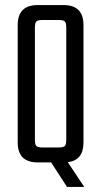

<svg xmlns="http://www.w3.org/2000/svg" viewBox="-20 -642 400 759"><path d="M129 0Q50 0 50 -79V-543Q50 -622 129 -622H231Q310 -622 310 -543V-79Q310 -8 248 -1L313 97H245L182 0ZM118 -532V-90Q118 -70 124 -64.5Q130 -59 149 -59H211Q230 -59 236 -64.5Q242 -70 242 -90V-532Q242 -552 236 -557.5Q230 -563 211 -563H149Q130 -563 124 -557.5Q118 -552 118 -532Z"/></svg>

Font: Teko Light
Style: Regular
Weight: 300
Designer: Manushi Parikh, Jonny Pinhorn
Foundry: Indian Type Foundry
Version: Version 1.105;PS 1.0;hotconv 1.0.78;makeotf.lib2.5.61930; tt